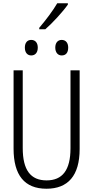

<svg xmlns="http://www.w3.org/2000/svg" viewBox="-20 -1144 570 1174"><path d="M220 -974V-965H257C302 -1004 365 -1073 395 -1116V-1124H330C304 -1079 260 -1021 220 -974ZM357 -805C383 -805 397 -822 397 -853C397 -882 382 -900 357 -900C334 -900 318 -883 318 -853C318 -823 334 -805 357 -805ZM171 -805C196 -805 211 -823 211 -853C211 -882 196 -900 171 -900C147 -900 132 -883 132 -853C132 -823 147 -805 171 -805ZM264 10C395 10 467 -69 467 -233V-714H411V-237C411 -103 361 -41 265 -41C167 -41 119 -104 119 -239V-714H63V-235C63 -73 130 10 264 10Z"/></svg>

Font: Noto Sans Mono Condensed Light
Style: Regular
Weight: 300
Width: 3
Designer: Monotype Design Team
Foundry: Monotype Imaging Inc.
Version: Version 2.014